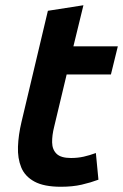

<svg xmlns="http://www.w3.org/2000/svg" viewBox="-20 -701 470 733"><path d="M212.5 12Q147.8 12 111.5 -7.8Q75.2 -27.5 61.1 -61.9Q47 -96.2 48.6 -140.9Q50.2 -185.5 62 -235.2L162.8 -659.8L298.5 -681L260.2 -524H429.8L403.5 -416.8H234.5L186.8 -217.2Q178.5 -184.5 179 -157.2Q179.5 -130 196 -113.9Q212.5 -97.8 251 -97.8Q276.8 -97.8 299.5 -102.9Q322.2 -108 346 -116.8L355.8 -15Q326.5 -4 291.9 4Q257.2 12 212.5 12Z"/></svg>

Font: Ubuntu Sans
Style: Italic
Weight: 400
Italic angle: -13.5°
Designer: Dalton Maag Ltd
Foundry: Dalton Maag Ltd
Version: Version 1.006